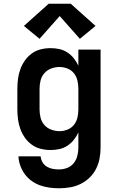

<svg xmlns="http://www.w3.org/2000/svg" viewBox="-20 -796 640 1029"><path d="M296 213Q271 213 245 209.5Q219 206 195 197.5Q171 189 149.5 173.5Q128 158 113 137.5Q98 117 89 92.5Q80 68 79 42H198Q199 59 208 74Q217 89 231.5 97.5Q246 106 262.5 109Q279 112 296 112Q319 112 340 104Q361 96 375 78.5Q389 61 394.5 39Q400 17 400 -5V-86Q390 -65 375.5 -46.5Q361 -28 341 -15Q321 -2 298 3Q275 8 251 8Q224 8 198 1.5Q172 -5 150.5 -20.5Q129 -36 113.5 -58Q98 -80 89 -105Q80 -130 76.5 -156.5Q73 -183 73 -210V-320Q73 -347 76.5 -373.5Q80 -400 89 -425Q98 -450 113.5 -472Q129 -494 150.5 -509.5Q172 -525 198 -531.5Q224 -538 251 -538Q275 -538 298 -533Q321 -528 341 -515Q361 -502 375.5 -483.5Q390 -465 400 -444V-530H519V-5Q519 25 513.5 54Q508 83 494.5 109.5Q481 136 459.5 156.5Q438 177 411.5 190Q385 203 355.5 208Q326 213 296 213ZM299 -93Q321 -93 342 -101.5Q363 -110 376.5 -127Q390 -144 395 -166Q400 -188 400 -210V-320Q400 -342 395 -364Q390 -386 376.5 -403Q363 -420 342 -428.5Q321 -437 299 -437Q277 -437 255 -429Q233 -421 218 -404Q203 -387 197.5 -365Q192 -343 192 -320V-210Q192 -187 197.5 -165Q203 -143 218 -126Q233 -109 255 -101Q277 -93 299 -93ZM192 -588 108 -657 241 -776H359L492 -657L408 -588L300 -710Z"/></svg>

Font: Iosevka Curly Extended
Style: Bold
Weight: 700
Width: 7
Monospace: yes
Designer: Belleve Invis
Foundry: Belleve Invis
Version: Version 11.1.0; ttfautohint (v1.8.3)